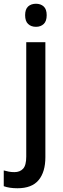

<svg xmlns="http://www.w3.org/2000/svg" viewBox="-64 -857 338 1024"><path d="M70 -776Q70 -808 86 -822.5Q102 -837 128 -837Q153 -837 169 -822.5Q185 -808 185 -776Q185 -744 169 -729Q153 -714 128 -714Q102 -714 86 -729Q70 -744 70 -776ZM29 147Q-14 147 -44 136V52Q-30 56 -16.5 58.5Q-3 61 13 61Q42 61 59 43Q76 25 76 -22V-632H178V-19Q178 60 142 103.5Q106 147 29 147Z"/></svg>

Font: Noto Sans Telugu UI SemiCondensed Medium
Style: Regular
Weight: 500
Width: 4
Designer: Jelle Bosma - Monotype Design Team
Foundry: Monotype Imaging Inc.
Version: Version 2.005; ttfautohint (v1.8.4.7-5d5b)